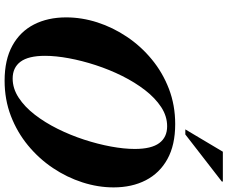

<svg xmlns="http://www.w3.org/2000/svg" viewBox="-97 -878 988 834"><g transform="rotate(90 397.0 -461.0)"><path d="M794 -460.5Q794 -393 772.2 -325.2Q750.5 -257.5 709.8 -196.8Q669 -136 611.8 -88.8Q554.5 -41.5 483.5 -14.2Q412.5 13 330.5 13Q239.5 13 178.2 -20.8Q117 -54.5 86.2 -114.8Q55.5 -175 55.5 -254.5Q55.5 -322 77.2 -389.8Q99 -457.5 139.8 -518.2Q180.5 -579 237.8 -626.2Q295 -673.5 366 -700.8Q437 -728 519 -728Q610 -728 671 -694.2Q732 -660.5 763 -600.2Q794 -540 794 -460.5ZM222.5 -162.5Q222.5 -90.5 248 -56.2Q273.5 -22 321 -22Q364.5 -22 404.2 -48Q444 -74 478 -118Q512 -162 539.5 -217.2Q567 -272.5 586.5 -332.2Q606 -392 616.5 -449Q627 -506 627 -552.5Q627 -624.5 601.5 -658.8Q576 -693 528.5 -693Q484.5 -693 445 -667Q405.5 -641 371.5 -597Q337.5 -553 310 -497.8Q282.5 -442.5 263 -382.8Q243.5 -323 233 -266Q222.5 -209 222.5 -162.5ZM542 -772 639 -935H768.5V-930.5L564 -772Z"/></g></svg>

Font: Newsreader Display
Style: Bold Italic
Weight: 700
Italic angle: -17°
Designer: Hugues Gentile
Foundry: Production Type
Version: Version 1.001